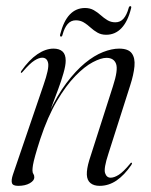

<svg xmlns="http://www.w3.org/2000/svg" viewBox="-20 -596 490 624"><path d="M48 -359.5Q47.5 -360.5 47.8 -361.8Q48 -363 49 -365Q74.5 -401.5 101.5 -419.8Q128.5 -438 154 -438Q172.5 -438 183 -428.8Q193.5 -419.5 193.5 -399Q193.5 -383 186.2 -357.8Q179 -332.5 169 -305.8Q159 -279 150.8 -257.2Q142.5 -235.5 141 -226L138.5 -227.5Q165.5 -286 195.8 -326Q226 -366 256 -390.8Q286 -415.5 314.8 -426.8Q343.5 -438 367 -438Q397 -438 408.2 -422.8Q419.5 -407.5 417 -380.5Q414.5 -353.5 403 -318L332.5 -97Q316.5 -48.5 321.5 -33.5Q326.5 -18.5 339.5 -18.5Q351 -18.5 365.8 -27.8Q380.5 -37 402.5 -63.5Q404 -66 405.2 -66.8Q406.5 -67.5 408 -67Q409.5 -66.5 409 -64.8Q408.5 -63 407 -60Q384 -26.5 358.5 -9.2Q333 8 304 8Q285 8 274 -1Q263 -10 262.2 -28.2Q261.5 -46.5 270 -75L347 -315.5Q364.5 -369 357.2 -388.5Q350 -408 326 -408Q308.5 -408 281.8 -394Q255 -380 224.8 -349Q194.5 -318 164.8 -267.5Q135 -217 111 -144.5Q100 -110.5 94.5 -90.5Q89 -70.5 87.2 -59.8Q85.5 -49 85.5 -42.5Q85.5 -35 88.5 -30.8Q91.5 -26.5 91.5 -19.5Q91.5 -9 76.8 -0.5Q62 8 39 8Q21.5 8 18.8 -1.2Q16 -10.5 22 -28.5L121.5 -320Q140 -373 136.5 -390.8Q133 -408.5 117 -408.5Q106.5 -408.5 91.8 -399.2Q77 -390 53.5 -362.5Q52 -360.5 50.8 -359.8Q49.5 -359 48 -359.5ZM325 -483Q309 -483 296.8 -490Q284.5 -497 274.2 -506.5Q264 -516 252.5 -523Q241 -530 226.5 -530Q210.5 -530 200 -518Q189.5 -506 183.5 -484Q182 -477 178.5 -477Q174 -477 175.5 -484Q186.5 -527.5 206.8 -548.8Q227 -570 256.5 -570Q272.5 -570 284.8 -563Q297 -556 307.2 -546.8Q317.5 -537.5 329 -530.5Q340.5 -523.5 355 -523.5Q371 -523.5 381.5 -535.5Q392 -547.5 398 -569.5Q399.5 -576 403.5 -576Q408 -576 406 -569Q395.5 -526.5 375 -504.8Q354.5 -483 325 -483Z"/></svg>

Font: Fraunces 120pt Light
Style: Italic
Weight: 300
Italic angle: -16°
Version: Version 1.000;[b76b70a41]